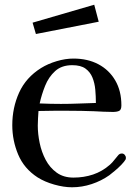

<svg xmlns="http://www.w3.org/2000/svg" viewBox="-20 -790 585 813"><path d="M386 -354Q386 -382 383.5 -410Q381 -438 371.5 -461.5Q362 -485 342 -499.5Q322 -514 286 -514Q241 -514 213.5 -489Q186 -464 171 -426.5Q156 -389 148 -352Q171 -351 193.5 -350.5Q216 -350 238 -350Q275 -350 312 -351.5Q349 -353 386 -354ZM513 -122Q513 -117 512 -115Q507 -106 494 -92.5Q481 -79 466.5 -67Q452 -55 443 -48Q409 -24 368 -10.5Q327 3 285 3Q250 3 209.5 -8.5Q169 -20 139 -39Q82 -76 57 -135.5Q32 -195 32 -260Q32 -334 61 -398Q90 -462 154 -502Q183 -520 220 -531Q257 -542 291 -542Q351 -542 396.5 -518Q442 -494 468 -449.5Q494 -405 494 -344Q494 -325 484.5 -320.5Q475 -316 458 -316Q438 -316 418 -317Q398 -318 378 -319Q351 -320 324.5 -320.5Q298 -321 271 -321Q240 -321 207.5 -321Q175 -321 143 -320Q142 -304 141 -289Q140 -274 140 -258Q140 -223 148 -184.5Q156 -146 173.5 -113Q191 -80 220 -59Q249 -38 291 -38Q335 -38 374 -51Q413 -64 446 -93Q456 -102 463.5 -112Q471 -122 480 -132Q486 -140 496 -140Q503 -140 508 -134.5Q513 -129 513 -122ZM398 -698 132 -646 118 -694 379 -770Z"/></svg>

Font: Kaisei Tokumin Medium
Style: Regular
Weight: 500
Designer: Font-Kai,
Foundry: KAZUO KANAI
Version: Version 5.003